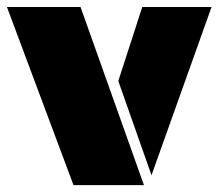

<svg xmlns="http://www.w3.org/2000/svg" viewBox="-27 -539 636 559"><path d="M-6.8 -518.6H207.5L392.1 0H187ZM414.1 -28.8 317.4 -303.2 387.2 -518.6H588.9Z"/></svg>

Font: Black Ops One [rus by aLiNcE]
Style: Regular
Weight: 400
Designer: James Grieshaber
Foundry: James Grieshaber
Version: Version 1.002;May 25, 2024;FontCreator 13.0.0.2680 64-bit